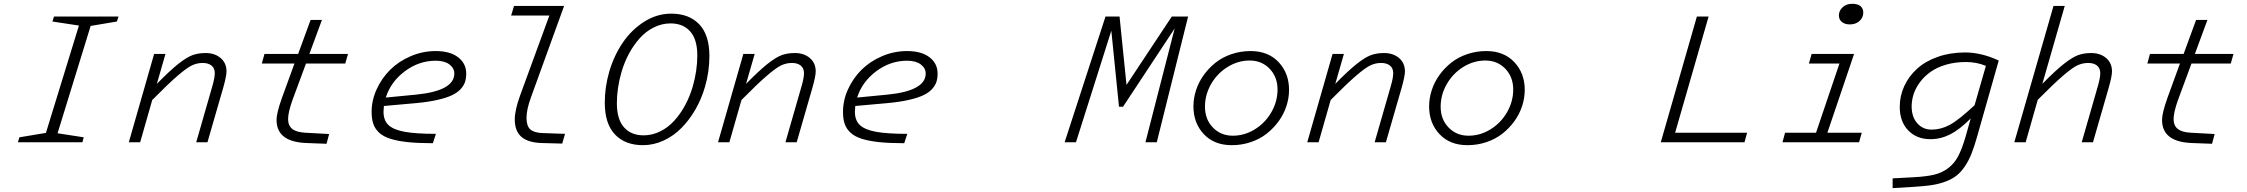

<svg xmlns="http://www.w3.org/2000/svg" viewBox="-20 -741 11702 1000"><path d="M81.1 -25.9 219.2 -48.8 391.1 -607.9 252.9 -628.9 261.2 -654.8H597.2L588.9 -628.9L452.1 -606L279.8 -46.9L416 -25.9L409.2 0H73.2Z M841.8 -460 796.9 -304.2Q864.7 -373.5 908.7 -408.2Q952.6 -442.9 982.7 -453.9Q1012.7 -464.8 1050.8 -464.8Q1098.6 -464.8 1129.2 -438.7Q1159.7 -412.6 1159.7 -369.1Q1159.7 -344.7 1142.6 -284.2L1060.5 0H1002L1085.9 -292Q1098.6 -335.9 1098.6 -359.9Q1098.6 -385.7 1081.8 -399.4Q1064.9 -413.1 1035.6 -413.1Q1006.3 -413.1 980 -400.6Q953.6 -388.2 905.5 -346.9Q857.4 -305.7 772.9 -220.2L710 0H650.9L782.7 -460Z M1503.4 -220.2Q1480.5 -155.8 1480.5 -121.1Q1480.5 -86.4 1502.4 -69.3Q1524.4 -52.2 1569.3 -49.8L1694.3 -43L1680.7 7.8L1575.7 3.9Q1420.4 -2 1420.4 -116.2Q1420.4 -152.8 1448.7 -231.9L1513.7 -410.2H1343.8L1357.4 -460H1532.7L1597.7 -637.2H1656.7L1591.3 -460H1792.5L1778.3 -410.2H1573.7Z M2250.5 -43.9 2234.4 4.9Q2158.2 4.9 2104.5 -0.7Q2050.8 -6.3 2013.7 -18.1Q1976.6 -29.8 1955.1 -49.6Q1933.6 -69.3 1924.6 -95.2Q1915.5 -121.1 1915.5 -158.2Q1915.5 -218.3 1941.7 -275.9Q1967.8 -333.5 2012 -377.4Q2056.2 -421.4 2118.7 -448.2Q2181.2 -475.1 2249.5 -475.1Q2324.2 -475.1 2366.2 -442.6Q2408.2 -410.2 2408.2 -357.9Q2408.2 -333.5 2402.1 -314.5Q2396 -295.4 2379.2 -276.9Q2362.3 -258.3 2333.7 -244.9Q2305.2 -231.4 2258.5 -220.7Q2211.9 -210 2148.4 -204.1L1979.5 -189Q1977.5 -169.4 1977.5 -159.2Q1977.5 -114.3 2003.2 -89.8Q2028.8 -65.4 2086.9 -54.7Q2145 -43.9 2250.5 -43.9ZM2249.5 -424.8Q2162.1 -424.8 2088.6 -369.9Q2015.1 -314.9 1989.3 -232.9L2145.5 -248Q2346.2 -267.6 2346.2 -357.9Q2346.2 -386.2 2320.6 -405.5Q2294.9 -424.8 2249.5 -424.8Z M2689 -244.1 2841.3 -660.2H2642.1L2657.2 -710H2918L2746.1 -235.8Q2722.2 -170.9 2722.2 -127Q2722.2 -85 2741.9 -67.1Q2761.7 -49.3 2807.1 -47.9L2922.9 -43.9L2908.2 6.8L2800.3 3.9Q2729.5 1.5 2695.3 -28.6Q2661.1 -58.6 2661.1 -119.1Q2661.1 -167 2689 -244.1Z M3476.1 -669.9Q3568.8 -669.9 3621.8 -614.5Q3674.8 -559.1 3674.8 -449.2Q3674.8 -367.7 3651.9 -289.1Q3633.8 -226.1 3602.3 -171.4Q3570.8 -116.7 3529.8 -75Q3488.8 -33.2 3436.5 -9Q3384.3 15.1 3328.6 15.1Q3236.3 15.1 3183.1 -40.5Q3129.9 -96.2 3129.9 -206.1Q3129.9 -287.6 3152.8 -366.2Q3177.2 -450.7 3223.4 -518.6Q3269.5 -586.4 3335.7 -628.2Q3401.9 -669.9 3476.1 -669.9ZM3332 -36.1Q3377 -36.1 3418.5 -56.6Q3460 -77.1 3492.2 -112.8Q3524.4 -148.4 3548.6 -193.4Q3572.8 -238.3 3587.9 -290Q3611.8 -372.6 3611.8 -452.1Q3611.8 -535.6 3574.7 -577.4Q3537.6 -619.1 3472.7 -619.1Q3427.7 -619.1 3386.2 -598.6Q3344.7 -578.1 3312.5 -542.5Q3280.3 -506.8 3256.1 -461.9Q3231.9 -417 3216.8 -365.2Q3192.9 -282.7 3192.9 -203.1Q3192.9 -119.6 3230 -77.9Q3267.1 -36.1 3332 -36.1Z M3910.6 -460 3865.7 -304.2Q3933.6 -373.5 3977.5 -408.2Q4021.5 -442.9 4051.5 -453.9Q4081.5 -464.8 4119.6 -464.8Q4167.5 -464.8 4198 -438.7Q4228.5 -412.6 4228.5 -369.1Q4228.5 -344.7 4211.4 -284.2L4129.4 0H4070.8L4154.8 -292Q4167.5 -335.9 4167.5 -359.9Q4167.5 -385.7 4150.6 -399.4Q4133.8 -413.1 4104.5 -413.1Q4075.2 -413.1 4048.8 -400.6Q4022.5 -388.2 3974.4 -346.9Q3926.3 -305.7 3841.8 -220.2L3778.8 0H3719.7L3851.6 -460Z M4705.6 -43.9 4689.5 4.9Q4613.3 4.9 4559.6 -0.7Q4505.9 -6.3 4468.8 -18.1Q4431.6 -29.8 4410.2 -49.6Q4388.7 -69.3 4379.6 -95.2Q4370.6 -121.1 4370.6 -158.2Q4370.6 -218.3 4396.7 -275.9Q4422.9 -333.5 4467 -377.4Q4511.2 -421.4 4573.7 -448.2Q4636.2 -475.1 4704.6 -475.1Q4779.3 -475.1 4821.3 -442.6Q4863.3 -410.2 4863.3 -357.9Q4863.3 -333.5 4857.2 -314.5Q4851.1 -295.4 4834.2 -276.9Q4817.4 -258.3 4788.8 -244.9Q4760.3 -231.4 4713.6 -220.7Q4667 -210 4603.5 -204.1L4434.6 -189Q4432.6 -169.4 4432.6 -159.2Q4432.6 -114.3 4458.3 -89.8Q4483.9 -65.4 4542 -54.7Q4600.1 -43.9 4705.6 -43.9ZM4704.6 -424.8Q4617.2 -424.8 4543.7 -369.9Q4470.2 -314.9 4444.3 -232.9L4600.6 -248Q4801.3 -267.6 4801.3 -357.9Q4801.3 -386.2 4775.6 -405.5Q4750 -424.8 4704.6 -424.8Z M6168 -654.8 6004.9 0H5945.8L6098.1 -592.8L5829.1 -185.1H5808.1L5768.1 -581.1L5584 0H5524.9L5737.8 -654.8H5811L5847.2 -298.8L6083 -654.8Z M6493.7 -475.1Q6585.4 -475.1 6639.6 -417.2Q6693.8 -359.4 6693.8 -272.9Q6693.8 -230.5 6680.2 -188.5Q6666.5 -146.5 6640.1 -110.1Q6613.8 -73.7 6578.1 -45.4Q6542.5 -17.1 6495.1 -1Q6447.8 15.1 6395.5 15.1Q6303.7 15.1 6249.8 -42.5Q6195.8 -100.1 6195.8 -187Q6195.8 -229.5 6209.5 -271.5Q6223.1 -313.5 6249.3 -349.9Q6275.4 -386.2 6311 -414.6Q6346.7 -442.9 6394 -459Q6441.4 -475.1 6493.7 -475.1ZM6400.9 -34.2Q6461.9 -34.2 6515.9 -67.6Q6569.8 -101.1 6601.8 -156.7Q6633.8 -212.4 6633.8 -274.9Q6633.8 -340.3 6592.5 -383.1Q6551.3 -425.8 6488.8 -425.8Q6427.7 -425.8 6373.8 -392.3Q6319.8 -358.9 6287.8 -303.2Q6255.9 -247.6 6255.9 -185.1Q6255.9 -119.6 6297.1 -76.9Q6338.4 -34.2 6400.9 -34.2Z M6979.5 -460 6934.6 -304.2Q7002.4 -373.5 7046.4 -408.2Q7090.3 -442.9 7120.4 -453.9Q7150.4 -464.8 7188.5 -464.8Q7236.3 -464.8 7266.8 -438.7Q7297.4 -412.6 7297.4 -369.1Q7297.4 -344.7 7280.3 -284.2L7198.2 0H7139.6L7223.6 -292Q7236.3 -335.9 7236.3 -359.9Q7236.3 -385.7 7219.5 -399.4Q7202.6 -413.1 7173.3 -413.1Q7144 -413.1 7117.7 -400.6Q7091.3 -388.2 7043.2 -346.9Q6995.1 -305.7 6910.6 -220.2L6847.7 0H6788.6L6920.4 -460Z M7721.2 -475.1Q7813 -475.1 7867.2 -417.2Q7921.4 -359.4 7921.4 -272.9Q7921.4 -230.5 7907.7 -188.5Q7894 -146.5 7867.7 -110.1Q7841.3 -73.7 7805.7 -45.4Q7770 -17.1 7722.7 -1Q7675.3 15.1 7623 15.1Q7531.2 15.1 7477.3 -42.5Q7423.3 -100.1 7423.3 -187Q7423.3 -229.5 7437 -271.5Q7450.7 -313.5 7476.8 -349.9Q7502.9 -386.2 7538.6 -414.6Q7574.2 -442.9 7621.6 -459Q7668.9 -475.1 7721.2 -475.1ZM7628.4 -34.2Q7689.5 -34.2 7743.4 -67.6Q7797.4 -101.1 7829.3 -156.7Q7861.3 -212.4 7861.3 -274.9Q7861.3 -340.3 7820.1 -383.1Q7778.8 -425.8 7716.3 -425.8Q7655.3 -425.8 7601.3 -392.3Q7547.4 -358.9 7515.4 -303.2Q7483.4 -247.6 7483.4 -185.1Q7483.4 -119.6 7524.7 -76.9Q7565.9 -34.2 7628.4 -34.2Z M8817.9 -654.8H8878.9L8704.6 -49.8H9079.6L9065.9 0H8629.9Z M9614.7 -613.8Q9589.4 -613.8 9573.5 -626.2Q9557.6 -638.7 9557.6 -661.1Q9557.6 -684.6 9576.7 -702.9Q9595.7 -721.2 9627.4 -721.2Q9655.8 -721.2 9670.2 -709Q9684.6 -696.8 9684.6 -674.8Q9684.6 -649.4 9664.8 -631.6Q9645 -613.8 9614.7 -613.8ZM9277.3 -49.8H9438.5L9560.5 -410.2H9401.4L9415.5 -460H9636.7L9497.6 -49.8H9676.8L9662.6 0H9263.7Z M10217.3 -28.8 10244.1 -124Q10185.5 -65.4 10136.5 -40.8Q10087.4 -16.1 10034.2 -16.1Q9962.4 -16.1 9918.5 -62Q9874.5 -107.9 9874.5 -184.1Q9874.5 -241.7 9898.2 -293Q9921.9 -344.2 9965.1 -383.3Q10008.3 -422.4 10073 -445.1Q10137.7 -467.8 10215.3 -467.8Q10299.3 -467.8 10390.1 -425.8L10278.3 -32.2Q10263.2 21.5 10248.5 58.6Q10233.9 95.7 10213.9 125.2Q10193.8 154.8 10171.6 172.6Q10149.4 190.4 10116.2 203.4Q10083 216.3 10044.9 222.4Q10006.8 228.5 9952.1 231.9L9837.4 238.8V188L9946.3 182.1Q10012.2 178.7 10053.2 168.9Q10094.2 159.2 10126.5 135Q10158.7 110.8 10178.7 72.8Q10198.7 34.7 10217.3 -28.8ZM9936.5 -187Q9936.5 -131.8 9965.8 -98.9Q9995.1 -65.9 10040.5 -65.9Q10088.4 -65.9 10134.3 -90.3Q10180.2 -114.7 10264.2 -192.9L10323.2 -397.9Q10274.9 -418 10219.2 -418Q10163.1 -418 10115.5 -404.1Q10067.9 -390.1 10035.4 -366.9Q10002.9 -343.8 9980.2 -313.5Q9957.5 -283.2 9947 -251.2Q9936.5 -219.2 9936.5 -187Z M10733.9 -710 10617.2 -304.2Q10684.6 -373 10729 -408Q10773.4 -442.9 10803.5 -453.9Q10833.5 -464.8 10871.1 -464.8Q10918.9 -464.8 10949.5 -438.7Q10980 -412.6 10980 -369.1Q10980 -344.7 10962.9 -284.2L10880.9 0H10822.3L10906.2 -292Q10918.9 -335.9 10918.9 -359.9Q10918.9 -385.7 10902.1 -399.4Q10885.3 -413.1 10856 -413.1Q10826.7 -413.1 10800.3 -400.9Q10773.9 -388.7 10725.8 -347.4Q10677.7 -306.2 10593.3 -221.2L10530.3 0H10471.2L10675.3 -710Z M11323.7 -220.2Q11300.8 -155.8 11300.8 -121.1Q11300.8 -86.4 11322.8 -69.3Q11344.7 -52.2 11389.6 -49.8L11514.6 -43L11501 7.8L11396 3.9Q11240.7 -2 11240.7 -116.2Q11240.7 -152.8 11269 -231.9L11334 -410.2H11164.1L11177.7 -460H11353L11418 -637.2H11477.1L11411.6 -460H11612.8L11598.6 -410.2H11394Z"/></svg>

Font: IntelOne Mono Light
Style: Italic
Weight: 300
Italic angle: -16°
Designer: Fred Shallcrass
Foundry: Frere-Jones Type LLC
Version: Version 1.200;hotconv 1.1.0;makeotfexe 2.6.0;FJTRelease1.2